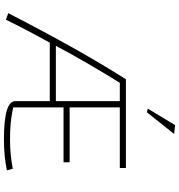

<svg xmlns="http://www.w3.org/2000/svg" viewBox="13 -913 910 976"><g transform="rotate(90 468.0 -425.0)"><path d="M532 -721 616 -860 661 -855 551 -717ZM494 -48V-223H197Q132 -106 80 0L47 -12Q231 -371 383 -610H834V-579H526V-324H805V-293H526V-37Q568 -28 604.5 -24.5Q641 -21 691 -21Q766 -21 838 -35L846 -5Q774 10 688 10Q494 10 494 -48ZM494 -254V-579H401Q359 -512 304.5 -418.5Q250 -325 213 -254Z"/></g></svg>

Font: Athiti ExtraLight
Style: Regular
Weight: 250
Version: Version 1.032